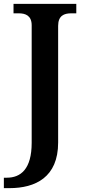

<svg xmlns="http://www.w3.org/2000/svg" viewBox="-37 -734 438 994"><path d="M-17 240H12C146 240 264 184 264 4V-600C264 -653 295 -665 331 -665H358V-714H33V-665H61C95 -665 127 -653 127 -603V5C127 142 70 186 -2 186H-17Z"/></svg>

Font: Noto Serif Georgian SemiBold
Style: Regular
Weight: 600
Designer: Monotype Design Team, Akaki Razmadze
Foundry: Google LLC
Version: Version 2.003